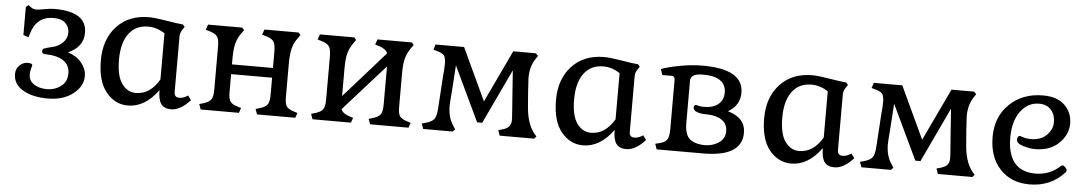

<svg xmlns="http://www.w3.org/2000/svg" viewBox="-33 -812 6326 1120"><g transform="rotate(5 3130.0 -252.5)"><path d="M231 -242H222Q201 -242 201 -259Q201 -271 212 -275Q228 -281 261 -288.5Q294 -296 319 -320.5Q344 -345 344 -379Q344 -413 320.5 -435Q297 -457 251 -457Q151 -457 121 -353L115 -332L84 -343V-507L99 -519L115 -507Q129 -497 144.5 -497Q160 -497 193 -503.5Q226 -510 252 -510Q441 -510 441 -387Q441 -303 352 -265Q405 -247 433.5 -211.5Q462 -176 462 -135Q462 -75 405 -30.5Q348 14 257.5 14Q167 14 111 -19.5Q55 -53 55 -112Q55 -143 76 -163Q97 -183 124 -183Q151 -183 151 -171Q151 -168 146 -152Q141 -136 141 -116Q141 -81 171.5 -60.5Q202 -40 248 -40Q294 -40 329.5 -66.5Q365 -93 365 -141.5Q365 -190 329 -215Q293 -240 231 -242Z M726 14Q651 14 599 -49.5Q547 -113 547 -236Q547 -359 617 -434.5Q687 -510 806 -510Q840 -510 908.5 -498.5Q977 -487 1006 -485L1017 -472L1005 -454Q992 -434 992 -415V-88Q992 -57 1022 -57Q1046 -57 1072 -75L1091 -49Q1034 14 980 14Q939 14 921 -11Q903 -36 903 -92Q827 14 726 14ZM766 -63Q850 -63 903 -154V-424Q857 -455 805 -455Q732 -455 692 -400.5Q652 -346 652 -249.5Q652 -153 684.5 -108Q717 -63 766 -63Z M1551 -122V-221H1311V-116Q1311 -76 1322 -60.5Q1333 -45 1367 -35L1386 -29L1376 0H1152L1141 -31L1162 -37Q1197 -47 1209 -63.5Q1221 -80 1221 -122V-375Q1221 -417 1209 -433.5Q1197 -450 1162 -460L1141 -466L1152 -497H1352L1364 -483L1352 -466Q1329 -436 1320 -402Q1311 -368 1311 -312V-278H1551V-375Q1551 -417 1539 -433.5Q1527 -450 1492 -460L1471 -466L1482 -497H1682L1694 -483L1682 -466Q1659 -436 1650 -402Q1641 -368 1641 -312V-116Q1641 -76 1652 -60.5Q1663 -45 1697 -35L1716 -29L1706 0H1482L1471 -31L1492 -37Q1527 -47 1539 -63.5Q1551 -80 1551 -122Z M2213 -122V-345L1971 -74Q1979 -48 2023 -35L2042 -29L2032 0H1807L1796 -31L1817 -37Q1852 -47 1864 -63.5Q1876 -80 1876 -122V-375Q1876 -417 1864 -433.5Q1852 -450 1817 -460L1796 -466L1807 -497H2008L2020 -483L2008 -466Q1985 -434 1976 -401.5Q1967 -369 1967 -312V-150L2207 -421Q2197 -447 2154 -460L2133 -466L2144 -497H2345L2357 -483L2345 -466Q2322 -434 2313 -401.5Q2304 -369 2304 -312V-116Q2304 -75 2315 -60.5Q2326 -46 2360 -35L2379 -29L2369 0H2144L2133 -31L2154 -37Q2189 -47 2201 -63.5Q2213 -80 2213 -122Z M2964 -137 2946 -386 2795 -66H2765L2613 -386L2603 -237Q2597 -165 2597 -147Q2597 -78 2630 -31L2641 -14L2628 0H2455L2444 -31L2466 -37Q2502 -47 2515 -63.5Q2528 -80 2531 -122L2544 -323Q2548 -355 2548 -390.5Q2548 -426 2537 -439Q2526 -452 2495 -460L2474 -466L2484 -497H2651L2794 -191L2939 -497H3071L3085 -483L3074 -466Q3041 -419 3041 -350Q3041 -337 3046 -267L3053 -178Q3062 -69 3117 -14L3105 0H2903L2892 -31L2913 -37Q2943 -45 2954.5 -59.5Q2966 -74 2966 -95.5Q2966 -117 2964 -137Z M3391 14Q3316 14 3264 -49.5Q3212 -113 3212 -236Q3212 -359 3282 -434.5Q3352 -510 3471 -510Q3505 -510 3573.5 -498.5Q3642 -487 3671 -485L3682 -472L3670 -454Q3657 -434 3657 -415V-88Q3657 -57 3687 -57Q3711 -57 3737 -75L3756 -49Q3699 14 3645 14Q3604 14 3586 -11Q3568 -36 3568 -92Q3492 14 3391 14ZM3431 -63Q3515 -63 3568 -154V-424Q3522 -455 3470 -455Q3397 -455 3357 -400.5Q3317 -346 3317 -249.5Q3317 -153 3349.5 -108Q3382 -63 3431 -63Z M4093 0H3822L3811 -32L3832 -37Q3867 -45 3879 -62.5Q3891 -80 3891 -123V-413Q3891 -435 3871 -435H3817L3806 -469Q3848 -485 3916.5 -497.5Q3985 -510 4048 -510Q4286 -510 4286 -372Q4286 -297 4217 -258Q4321 -228 4321 -140Q4321 0 4093 0ZM4090 -229Q4059 -229 4037.5 -237.5Q4016 -246 4016 -262Q4016 -278 4029 -278Q4030 -278 4044 -274.5Q4058 -271 4075 -271Q4129 -271 4159 -296Q4189 -321 4189 -365Q4189 -409 4156.5 -433.5Q4124 -458 4052.5 -458Q3981 -458 3981 -416V-169Q3981 -88 4024 -66Q4055 -49 4100 -49Q4145 -49 4181 -73Q4217 -97 4217 -140Q4217 -183 4185.5 -205Q4154 -227 4099 -229Z M4610 14Q4535 14 4483 -49.5Q4431 -113 4431 -236Q4431 -359 4501 -434.5Q4571 -510 4690 -510Q4724 -510 4792.5 -498.5Q4861 -487 4890 -485L4901 -472L4889 -454Q4876 -434 4876 -415V-88Q4876 -57 4906 -57Q4930 -57 4956 -75L4975 -49Q4918 14 4864 14Q4823 14 4805 -11Q4787 -36 4787 -92Q4711 14 4610 14ZM4650 -63Q4734 -63 4787 -154V-424Q4741 -455 4689 -455Q4616 -455 4576 -400.5Q4536 -346 4536 -249.5Q4536 -153 4568.5 -108Q4601 -63 4650 -63Z M5530 -137 5512 -386 5361 -66H5331L5179 -386L5169 -237Q5163 -165 5163 -147Q5163 -78 5196 -31L5207 -14L5194 0H5021L5010 -31L5032 -37Q5068 -47 5081 -63.5Q5094 -80 5097 -122L5110 -323Q5114 -355 5114 -390.5Q5114 -426 5103 -439Q5092 -452 5061 -460L5040 -466L5050 -497H5217L5360 -191L5505 -497H5637L5651 -483L5640 -466Q5607 -419 5607 -350Q5607 -337 5612 -267L5619 -178Q5628 -69 5683 -14L5671 0H5469L5458 -31L5479 -37Q5509 -45 5520.5 -59.5Q5532 -74 5532 -95.5Q5532 -117 5530 -137Z M6006 14Q5898 14 5833 -56Q5768 -126 5768 -244Q5768 -362 5844.5 -436Q5921 -510 6042 -510Q6124 -510 6168 -467Q6212 -424 6212 -360Q6212 -296 6160.5 -245Q6109 -194 6021 -194Q5989 -194 5950 -206Q5911 -218 5911 -241Q5911 -249 5915.5 -256Q5920 -263 5923.5 -263Q5927 -263 5946.5 -256.5Q5966 -250 5990 -250Q6050 -250 6083.5 -284Q6117 -318 6117 -360.5Q6117 -403 6092 -431.5Q6067 -460 6022 -460Q5956 -460 5913.5 -402.5Q5871 -345 5871 -249Q5871 -153 5911.5 -102.5Q5952 -52 6035.5 -52Q6119 -52 6180 -109Q6184 -113 6190.5 -113Q6197 -113 6206 -103.5Q6215 -94 6215 -86.5Q6215 -79 6211 -75Q6131 14 6006 14Z"/></g></svg>

Font: Gabriela
Style: Regular
Weight: 400
Designer: Eduardo Rodriguez Tunni
Foundry: Eduardo Rodriguez Tunni
Version: Version 1.003